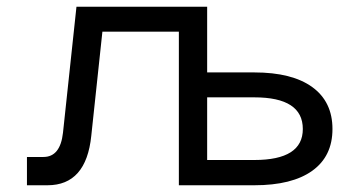

<svg xmlns="http://www.w3.org/2000/svg" viewBox="-20 -550 1054 570"><path d="M511 0V-530H595V-335H735Q847 -335 907 -291.5Q967 -248 967 -167Q967 -86 907 -43Q847 0 735 0ZM595 -75H735Q879 -75 879 -167Q879 -261 735 -261H595ZM60 0V-84H109Q159 -84 167 -156L207 -530H595V0H511V-456H284L251 -147Q236 0 121 0Z"/></svg>

Font: Geist
Style: Regular
Weight: 400
Designer: Basement.studio, Andrés Briganti, Mateo Zaragoza
Foundry: Basement.studio, Vercel, Andrés Briganti, Guido Ferreyra, Mateo Zaragoza
Version: Version 1.401